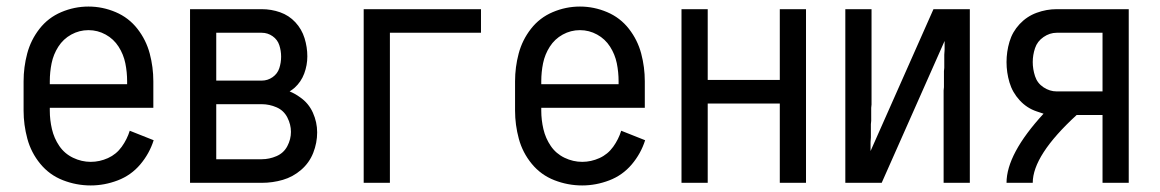

<svg xmlns="http://www.w3.org/2000/svg" viewBox="-20 -558 3540 586"><path d="M257 8Q213 8 172 -8Q131 -24 103 -58Q75 -92 63.5 -134.5Q52 -177 52 -220V-310Q52 -353 63 -394.5Q74 -436 100.5 -470Q127 -504 167 -521Q207 -538 250 -538Q293 -538 333 -521Q373 -504 399.5 -470Q426 -436 437 -394.5Q448 -353 448 -310V-229H132V-220Q132 -192 138.5 -164Q145 -136 161 -112.5Q177 -89 203 -76.5Q229 -64 257 -64Q284 -64 309.5 -75.5Q335 -87 351.5 -110Q368 -133 376 -159L449 -130Q436 -89 408 -56Q380 -23 339.5 -7.5Q299 8 257 8ZM132 -301H368V-310Q368 -338 362.5 -365Q357 -392 342 -415.5Q327 -439 302.5 -452.5Q278 -466 250 -466Q222 -466 197.5 -452.5Q173 -439 158 -415.5Q143 -392 137.5 -365Q132 -338 132 -310Z M560 0V-530H779Q808 -530 835 -520.5Q862 -511 881.5 -490Q901 -469 909.5 -441.5Q918 -414 918 -386Q918 -359 908.5 -333.5Q899 -308 879 -290Q872 -284 864 -279Q881 -272 896 -261Q922 -243 935 -214Q948 -185 948 -154Q948 -122 936 -91.5Q924 -61 899 -39.5Q874 -18 843 -9Q812 0 779 0ZM640 -72H779Q802 -72 824 -81.5Q846 -91 857 -112Q868 -133 868 -155.5Q868 -178 857 -199.5Q846 -221 824 -230.5Q802 -240 779 -240H640ZM779 -312Q797 -312 812 -322.5Q827 -333 832.5 -350Q838 -367 838 -385Q838 -403 832.5 -420Q827 -437 812 -447.5Q797 -458 779 -458H640V-312Z M1090 0V-530H1448V-458H1170V0Z M1757 8Q1713 8 1672 -8Q1631 -24 1603 -58Q1575 -92 1563.5 -134.5Q1552 -177 1552 -220V-310Q1552 -353 1563 -394.5Q1574 -436 1600.5 -470Q1627 -504 1667 -521Q1707 -538 1750 -538Q1793 -538 1833 -521Q1873 -504 1899.5 -470Q1926 -436 1937 -394.5Q1948 -353 1948 -310V-229H1632V-220Q1632 -192 1638.5 -164Q1645 -136 1661 -112.5Q1677 -89 1703 -76.5Q1729 -64 1757 -64Q1784 -64 1809.5 -75.5Q1835 -87 1851.5 -110Q1868 -133 1876 -159L1949 -130Q1936 -89 1908 -56Q1880 -23 1839.5 -7.5Q1799 8 1757 8ZM1632 -301H1868V-310Q1868 -338 1862.5 -365Q1857 -392 1842 -415.5Q1827 -439 1802.5 -452.5Q1778 -466 1750 -466Q1722 -466 1697.5 -452.5Q1673 -439 1658 -415.5Q1643 -392 1637.5 -365Q1632 -338 1632 -310Z M2060 0V-530H2140V-314H2360V-530H2440V0H2360V-242H2140V0Z M2560 0V-530H2640V-318V-308V-298V-288V-278V-268V-258V-248V-239L2639 -229V-219V-209V-199V-189L2638 -179V-169V-159V-149V-139L2637 -124V-114V-97L2829 -530H2906H2940V0H2860V-212V-222V-232V-242V-252V-262V-272V-282L2861 -292V-301V-311V-321V-331V-341L2862 -351V-361V-371V-381V-391L2863 -406V-416V-433L2671 0H2594Z M3052 0Q3052 -88 3165 -211Q3155 -214 3144 -218Q3114 -228 3092 -252Q3070 -276 3061 -306.5Q3052 -337 3052 -368.5Q3052 -400 3061 -430.5Q3070 -461 3092 -484.5Q3114 -508 3144 -519Q3174 -530 3205 -530H3425V0H3345V-207H3266Q3132 -84 3132 0ZM3345 -279V-458H3205Q3184 -458 3165 -445Q3146 -432 3139 -411Q3132 -390 3132 -368.5Q3132 -347 3139 -325.5Q3146 -304 3165 -291.5Q3184 -279 3205 -279Z"/></svg>

Font: Iosevka SS01
Style: Regular
Weight: 400
Monospace: yes
Designer: Belleve Invis
Foundry: Belleve Invis
Version: 2.3.3; ttfautohint (v1.8.3)